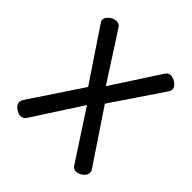

<svg xmlns="http://www.w3.org/2000/svg" viewBox="-140 -581 690 690"><g transform="rotate(45 205.0 -236.0)"><path d="M25 -25Q25 -31 29 -39L162 -239L32 -433Q30 -436 28.5 -439Q27 -442 27 -446Q27 -458 40.5 -468.5Q54 -479 67 -479Q72 -479 77.5 -477Q83 -475 87 -469L205 -286L324 -469Q327 -474 332.5 -476.5Q338 -479 343 -479Q355 -479 369 -469Q383 -459 383 -446Q383 -441 378 -433L247 -239L381 -39Q385 -33 385 -25Q385 -14 372.5 -3.5Q360 7 346 7Q333 7 327 -3L205 -190L84 -3Q77 7 63 7Q52 7 38.5 -3Q25 -13 25 -25Z"/></g></svg>

Font: AkaAcidDosis
Style: Regular
Weight: 400
Designer: Edgar Tolentino, Pablo Impallari, Igino Marini, Aka-Acid
Foundry: Edgar Tolentino, Pablo Impallari, Igino Marini, Cyberella
Version: Version 1.007